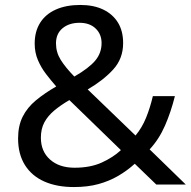

<svg xmlns="http://www.w3.org/2000/svg" viewBox="-20 -745 772 775"><path d="M304 -725Q358 -725 396.5 -706.5Q435 -688 456 -654Q477 -620 477 -571Q477 -508 436.5 -464Q396 -420 334 -384L527 -198Q553 -229 569.5 -269.5Q586 -310 597 -357H686Q670 -293 646 -238Q622 -183 584 -142L730 0H611L524 -84Q493 -56 457 -35Q421 -14 377.5 -2Q334 10 278 10Q209 10 158.5 -12.5Q108 -35 80.5 -79Q53 -123 53 -186Q53 -237 71.5 -274Q90 -311 125 -340Q160 -369 207 -396Q186 -420 166 -446Q146 -472 133 -502.5Q120 -533 120 -569Q120 -618 142 -653Q164 -688 205.5 -706.5Q247 -725 304 -725ZM260 -341Q224 -320 198.5 -298.5Q173 -277 159 -251Q145 -225 145 -189Q145 -134 182 -101Q219 -68 281 -68Q345 -68 391 -89Q437 -110 468 -139ZM301 -653Q259 -653 232.5 -631Q206 -609 206 -570Q206 -534 225 -503.5Q244 -473 280 -436Q339 -470 364.5 -500.5Q390 -531 390 -571Q390 -607 366 -630Q342 -653 301 -653Z"/></svg>

Font: lkorean85
Style: Book
Weight: 400
Designer: Jelle Bosma - Monotype Design Team
Foundry: Monotype Imaging Inc.
Version: Version 2.003